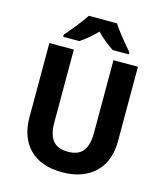

<svg xmlns="http://www.w3.org/2000/svg" viewBox="-134 -1032 984 1143"><g transform="rotate(15 358.0 -460.5)"><path d="M630.9 -713.9V-252Q630.9 -196.3 614 -148.4Q597.2 -100.6 562.7 -65.4Q528.3 -30.3 476.6 -10.3Q424.8 9.8 355 9.8Q289.1 9.8 238.5 -9Q188 -27.8 154.1 -62.5Q120.1 -97.2 102.5 -145.8Q85 -194.3 85 -253.9V-713.9H235.8V-265.1Q235.8 -225.6 243.7 -197.5Q251.5 -169.4 266.8 -151.6Q282.2 -133.8 305.2 -125.5Q328.1 -117.2 358.9 -117.2Q422.9 -117.2 451.4 -154.3Q480 -191.4 480 -266.1V-713.9ZM460 -771Q435.1 -787.6 408.2 -808.6Q381.3 -829.6 356 -856.9Q329.6 -829.6 304.2 -808.6Q278.8 -787.6 253.9 -771H154.8V-784.2Q167.5 -798.3 182.9 -816.9Q198.2 -835.4 214.1 -855.2Q230 -875 244.6 -894.8Q259.3 -914.6 270 -931.2H443.8Q454.1 -914.6 468.8 -894.8Q483.4 -875 499.3 -855.2Q515.1 -835.4 531 -816.9Q546.9 -798.3 559.1 -784.2V-771Z"/></g></svg>

Font: Droid Sans
Style: Bold
Weight: 700
Foundry: Ascender Corporation
Version: Version 1.00 build 112